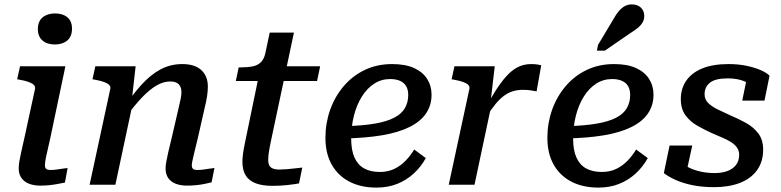

<svg xmlns="http://www.w3.org/2000/svg" viewBox="-20 -839 3545 872"><path d="M65 -74Q65 -88 67.5 -104Q70 -120 76 -147Q82 -174 92 -218L139 -435Q141 -447 132.5 -454.5Q124 -462 108 -467.5Q92 -473 69 -477L58 -479L71 -538H277L208 -210Q200 -173 194 -148Q188 -123 186 -109Q184 -95 184 -88Q184 -77 190 -72Q196 -67 209 -67Q223 -67 237 -69Q251 -71 264.5 -73Q278 -75 287 -76L275 -10Q260 -7 242 -3.5Q224 0 204 2Q184 4 163 4Q134 4 112 -4.5Q90 -13 77.5 -30.5Q65 -48 65 -74ZM152 -707Q152 -742 173.5 -760Q195 -778 230 -778Q265 -778 286 -760.5Q307 -743 307 -709Q307 -673 285.5 -655Q264 -637 229 -637Q194 -637 173 -655Q152 -673 152 -707Z M387 0H504L585 -380L579 -388L596 -538H413L400 -479L411 -477Q434 -473 450 -467.5Q466 -462 474.5 -454.5Q483 -447 481 -436ZM878 -210 910 -351Q917 -379 920.5 -402.5Q924 -426 924 -446Q924 -493 894.5 -520.5Q865 -548 808 -548Q753 -548 707.5 -523Q662 -498 621.5 -453Q581 -408 542 -349L554 -310Q591 -361 625 -396.5Q659 -432 690.5 -450.5Q722 -469 753 -469Q780 -469 792 -456Q804 -443 804 -421Q804 -408 801 -392.5Q798 -377 792 -352L761 -218Q750 -174 744 -147Q738 -120 735 -103.5Q732 -87 732 -74Q732 -48 744 -30.5Q756 -13 778 -4.5Q800 4 829 4Q851 4 870.5 2Q890 0 908 -3.5Q926 -7 941 -11L954 -76Q944 -75 931.5 -73Q919 -71 904.5 -69Q890 -67 876 -67Q863 -67 857 -72Q851 -77 851 -88Q851 -95 854 -109.5Q857 -124 863 -148.5Q869 -173 878 -210Z M1217 5Q1172 5 1141.5 -6.5Q1111 -18 1096 -42Q1081 -66 1081 -104Q1081 -120 1083.5 -139.5Q1086 -159 1090.5 -180.5Q1095 -202 1099 -222L1161 -522L1219 -538H1434L1420 -471H1051L1064 -533H1074Q1105 -533 1127.5 -537.5Q1150 -542 1164.5 -556Q1179 -570 1185 -597L1205 -691H1315L1210 -196Q1207 -181 1204 -165.5Q1201 -150 1199.5 -137Q1198 -124 1198 -114Q1198 -88 1210.5 -78.5Q1223 -69 1248 -69Q1262 -69 1282 -70.5Q1302 -72 1321.5 -74.5Q1341 -77 1353 -78L1338 -6Q1316 -2 1285 1.5Q1254 5 1217 5Z M1690 13Q1619 13 1567 -14Q1515 -41 1486.5 -91.5Q1458 -142 1458 -213Q1458 -279 1479 -339Q1500 -399 1540 -446.5Q1580 -494 1636 -521Q1692 -548 1761 -548Q1821 -548 1860.5 -530Q1900 -512 1920 -480.5Q1940 -449 1940 -409Q1940 -361 1915 -324Q1890 -287 1839.5 -262Q1789 -237 1714.5 -224.5Q1640 -212 1541 -210L1547 -266Q1627 -268 1682 -277.5Q1737 -287 1770.5 -304.5Q1804 -322 1819 -348Q1834 -374 1834 -408Q1834 -431 1825 -447Q1816 -463 1797.5 -471.5Q1779 -480 1752 -480Q1712 -480 1679.5 -459Q1647 -438 1623.5 -400.5Q1600 -363 1587.5 -314Q1575 -265 1575 -209Q1575 -157 1590 -123.5Q1605 -90 1634 -74Q1663 -58 1705 -58Q1742 -58 1771 -72Q1800 -86 1822.5 -109.5Q1845 -133 1861 -160L1914 -121Q1891 -80 1858 -50Q1825 -20 1783 -3.5Q1741 13 1690 13Z M2018 0H2135L2214 -372L2208 -376L2227 -538H2044L2031 -479L2042 -477Q2065 -473 2081 -467.5Q2097 -462 2105.5 -454.5Q2114 -447 2112 -436ZM2438 -542Q2434 -544 2421.5 -546Q2409 -548 2392 -548Q2359 -548 2331.5 -534Q2304 -520 2279 -492Q2254 -464 2228.5 -423.5Q2203 -383 2174 -329L2189 -308Q2211 -343 2230.5 -366.5Q2250 -390 2269 -404Q2288 -418 2309 -424.5Q2330 -431 2354 -431Q2373 -431 2388 -429Q2403 -427 2417 -424Z M2698 13Q2627 13 2575 -14Q2523 -41 2494.5 -91.5Q2466 -142 2466 -213Q2466 -279 2487 -339Q2508 -399 2548 -446.5Q2588 -494 2644 -521Q2700 -548 2769 -548Q2829 -548 2868.5 -530Q2908 -512 2928 -480.5Q2948 -449 2948 -409Q2948 -361 2923 -324Q2898 -287 2847.5 -262Q2797 -237 2722.5 -224.5Q2648 -212 2549 -210L2555 -266Q2635 -268 2690 -277.5Q2745 -287 2778.5 -304.5Q2812 -322 2827 -348Q2842 -374 2842 -408Q2842 -431 2833 -447Q2824 -463 2805.5 -471.5Q2787 -480 2760 -480Q2720 -480 2687.5 -459Q2655 -438 2631.5 -400.5Q2608 -363 2595.5 -314Q2583 -265 2583 -209Q2583 -157 2598 -123.5Q2613 -90 2642 -74Q2671 -58 2713 -58Q2750 -58 2779 -72Q2808 -86 2830.5 -109.5Q2853 -133 2869 -160L2922 -121Q2899 -80 2866 -50Q2833 -20 2791 -3.5Q2749 13 2698 13ZM2766 -752Q2778 -774 2790.5 -788.5Q2803 -803 2817 -811Q2831 -819 2850 -819Q2876 -819 2891 -804Q2906 -789 2906 -767Q2906 -749 2897.5 -735.5Q2889 -722 2875 -711Q2861 -700 2842 -688L2727 -609H2691L2696 -635Z M3223 11Q3169 11 3125 2Q3081 -7 3048 -22Q3015 -37 2995 -53L3021 -178H3124L3094 -41Q3076 -49 3069 -59Q3062 -69 3063.5 -81.5Q3065 -94 3072 -106Q3084 -91 3107 -79Q3130 -67 3160.5 -60Q3191 -53 3226 -53Q3258 -53 3283 -62Q3308 -71 3322.5 -89.5Q3337 -108 3337 -136Q3337 -155 3327 -169Q3317 -183 3299.5 -194Q3282 -205 3260.5 -214Q3239 -223 3216 -233Q3181 -249 3148 -267.5Q3115 -286 3093.5 -315Q3072 -344 3072 -389Q3072 -437 3097 -473Q3122 -509 3170 -528.5Q3218 -548 3289 -548Q3334 -548 3371.5 -540Q3409 -532 3436 -520Q3463 -508 3475 -495L3452 -382H3351L3373 -489Q3384 -489 3393.5 -481Q3403 -473 3407.5 -460.5Q3412 -448 3408 -434Q3397 -449 3379.5 -460Q3362 -471 3338.5 -477Q3315 -483 3284 -483Q3229 -483 3204.5 -463.5Q3180 -444 3180 -411Q3180 -387 3196.5 -371Q3213 -355 3239.5 -342Q3266 -329 3297 -315Q3333 -300 3367.5 -281Q3402 -262 3424 -233Q3446 -204 3446 -159Q3446 -105 3418.5 -66.5Q3391 -28 3341 -8.5Q3291 11 3223 11Z"/></svg>

Font: Roboto Serif 20pt Medium
Style: Italic
Weight: 500
Italic angle: -10°
Version: Version 1.008